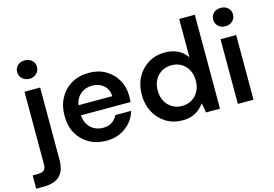

<svg xmlns="http://www.w3.org/2000/svg" viewBox="-145 -961 2027 1422"><g transform="rotate(-15 869.0 -250.0)"><path d="M-29 220V118H11Q45 118 59 104.5Q73 91 73 58V-496H193V59Q193 117 173.5 152.5Q154 188 117 204Q80 220 29 220ZM134 -579Q101 -579 79.5 -599.5Q58 -620 58 -650Q58 -681 79.5 -700.5Q101 -720 134 -720Q167 -720 188.5 -700.5Q210 -681 210 -650Q210 -620 188.5 -599.5Q167 -579 134 -579Z M568 12Q493 12 435.5 -20.5Q378 -53 345.5 -110.5Q313 -168 313 -245Q313 -323 345 -382Q377 -441 434.5 -474.5Q492 -508 568 -508Q642 -508 697 -475.5Q752 -443 783 -389Q814 -335 814 -267Q814 -257 813.5 -245Q813 -233 812 -219H399V-296H693Q690 -349 655 -379.5Q620 -410 568 -410Q531 -410 499.5 -393.5Q468 -377 449.5 -344.5Q431 -312 431 -262V-233Q431 -187 449 -154.5Q467 -122 498 -104.5Q529 -87 567 -87Q608 -87 636 -105.5Q664 -124 678 -155H799Q786 -107 753.5 -69.5Q721 -32 674 -10Q627 12 568 12Z M1150 12Q1080 12 1024.5 -22Q969 -56 937.5 -115Q906 -174 906 -249Q906 -324 937.5 -382.5Q969 -441 1024.5 -474.5Q1080 -508 1151 -508Q1208 -508 1251 -486.5Q1294 -465 1319 -425V-720H1439V0H1332L1319 -73Q1303 -51 1280 -31.5Q1257 -12 1225 0Q1193 12 1150 12ZM1174 -92Q1217 -92 1250 -112Q1283 -132 1301.5 -167.5Q1320 -203 1320 -248Q1320 -294 1301.5 -329Q1283 -364 1250 -384Q1217 -404 1174 -404Q1132 -404 1098.5 -384Q1065 -364 1046.5 -329Q1028 -294 1028 -249Q1028 -203 1046.5 -167.5Q1065 -132 1098.5 -112Q1132 -92 1174 -92Z M1576 0V-496H1696V0ZM1637 -579Q1603 -579 1582 -599.5Q1561 -620 1561 -650Q1561 -681 1582 -700.5Q1603 -720 1637 -720Q1670 -720 1691.5 -700.5Q1713 -681 1713 -650Q1713 -620 1691.5 -599.5Q1670 -579 1637 -579Z"/></g></svg>

Font: DM Sans 24pt SemiBold
Style: Regular
Weight: 600
Designer: Colophon Foundry, Jonny Pinhorn
Foundry: Colophon Foundry
Version: Version 4.004;gftools[0.9.30]